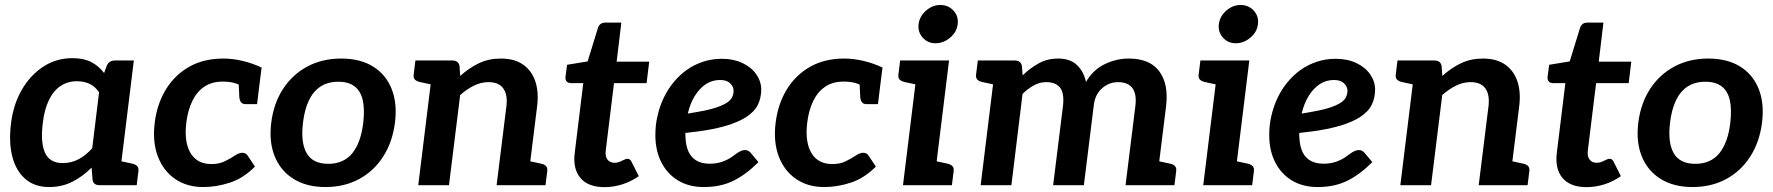

<svg xmlns="http://www.w3.org/2000/svg" viewBox="-20 -763 7305 791"><path d="M182.6 7.6Q122.9 7.6 84.5 -25.6Q46 -58.7 30.7 -118.1Q15.5 -177.4 25.5 -255.4Q34.5 -330.6 68.8 -391.2Q103.2 -451.8 157 -487.6Q210.7 -523.4 278.7 -523.4Q324.9 -523.4 356 -507.3Q387 -491.3 408.9 -462.1L419.3 -490.8Q428.3 -513.8 453.4 -513.8H531.4L468.2 0H390.3Q364.2 0 361.3 -23L357.3 -72.5Q321.1 -35.9 278 -14.2Q234.9 7.6 182.6 7.6ZM238.3 -91.2Q274.4 -91.2 304.2 -107.2Q334 -123.2 359.9 -152.3L388.2 -383Q370.5 -408 347.8 -418.2Q325 -428.3 297 -428.3Q258.1 -428.3 228.9 -408.4Q199.6 -388.5 181.1 -349.8Q162.6 -311.2 156.2 -255.4Q146.3 -175.2 165.6 -133.2Q184.9 -91.2 238.3 -91.2ZM443.9 0 469 -100.8 525 -88.8Q538.5 -85.6 545.2 -78.6Q551.9 -71.6 550.3 -58.1L543.1 0Z M816.9 7.6Q750.3 7.6 701.8 -25.5Q653.3 -58.6 630.4 -118.4Q607.5 -178.3 617.5 -258Q627 -334.6 663.2 -394.1Q699.4 -453.7 759.3 -487.8Q819.1 -521.8 900.4 -521.8Q938.3 -521.8 979.1 -512.2Q1020 -502.5 1057.8 -484.7L1048.5 -411.9L983.4 -403.5Q965 -415.6 945.3 -421.2Q925.6 -426.8 896.8 -426.8Q852.7 -426.8 821.7 -405.8Q790.6 -384.9 772.3 -347Q754 -309.2 747.6 -258Q737.8 -177.8 765 -132.4Q792.2 -87.1 851.3 -87.1Q882.8 -87.1 906.4 -98.7Q930 -110.3 947.3 -122Q964.6 -133.6 978 -133.6Q992.4 -133.6 999.7 -122.8L1030.4 -76.7Q982.7 -28.7 927.5 -10.6Q872.3 7.6 816.9 7.6ZM962.6 -434 1048.5 -411.9 1039.1 -333.9H993Q979 -333.9 973 -341.8Q967 -349.7 966 -363Z M1385.7 -521.8Q1463.4 -521.8 1516.3 -489.3Q1569.2 -456.8 1593.2 -397.3Q1617.2 -337.7 1607.2 -258Q1597.2 -178.3 1558.9 -118.4Q1520.7 -58.6 1459.8 -25.5Q1398.8 7.6 1320.6 7.6Q1243.7 7.6 1190.1 -25.5Q1136.4 -58.6 1112 -118.4Q1087.5 -178.3 1097.5 -258Q1107.5 -337.7 1146.5 -397.3Q1185.6 -456.8 1246.9 -489.3Q1308.3 -521.8 1385.7 -521.8ZM1332.4 -88.1Q1395.4 -88.1 1431 -131.2Q1466.6 -174.4 1476.5 -257Q1482.9 -312.9 1474.5 -350.2Q1466.1 -387.6 1441.2 -406.9Q1416.3 -426.2 1374.3 -426.2Q1330.8 -426.2 1300.8 -406.7Q1270.8 -387.2 1252.7 -349.6Q1234.6 -312 1228.2 -257Q1218.3 -175.7 1243.4 -131.9Q1268.5 -88.1 1332.4 -88.1Z M1703.1 0 1766.3 -513.8H1843.8Q1869 -513.8 1873.2 -490.8L1876 -450.1Q1911.7 -482.5 1952.4 -502.2Q1993 -521.8 2043.2 -521.8Q2099.2 -521.8 2134.8 -497Q2170.5 -472.1 2185.3 -428.1Q2200 -384 2193 -327L2152.5 0H2025.9L2066.5 -327Q2071.7 -373.2 2053.3 -398.9Q2034.9 -424.6 1992.3 -424.6Q1961.8 -424.6 1932.4 -410.2Q1903 -395.7 1875.7 -371.3L1829.7 0ZM2128.2 0 2153.3 -100.8 2209.2 -88.8Q2222.8 -86.1 2229.5 -78.8Q2236.2 -71.6 2234.6 -58.1L2227.3 0ZM1790.6 -513.8 1765.5 -413.1 1709.5 -425.1Q1696 -428.2 1689.3 -435.2Q1682.6 -442.2 1684.2 -455.7L1691.4 -513.8Z M2470.5 8Q2403.1 8 2371.2 -29.8Q2339.3 -67.5 2347.9 -134.5L2383 -420.6H2331.7Q2321.4 -420.6 2315 -427Q2308.6 -433.5 2309.6 -446.3L2316.3 -496.1L2400.9 -510L2443.7 -648.9Q2451 -669.9 2474.3 -669.9H2539.8L2520.5 -509H2654.6L2643.8 -420.6H2509.6L2475.5 -142.8Q2472.6 -118.8 2482.7 -105.6Q2492.8 -92.3 2512.6 -92.3Q2523.6 -92.3 2533.4 -96.6Q2543.2 -100.9 2551.3 -104.9Q2559.3 -108.9 2565.4 -108.9Q2575.3 -108.9 2581 -98.1L2611.6 -37.4Q2581.7 -15.9 2544.8 -3.9Q2508 8 2470.5 8Z M2879.6 7.6Q2818.3 7.6 2773.6 -19.4Q2729 -46.3 2704.5 -94.5Q2680 -142.7 2680 -206.4Q2680 -226.4 2682 -246.5Q2684 -266.5 2689 -286.1Q2697.6 -324.7 2714.2 -359.7Q2730.9 -394.7 2755 -424.1Q2767.2 -438.5 2780.7 -451.5Q2794.2 -464.5 2809.3 -475Q2839.4 -496.4 2876.1 -508.6Q2912.7 -520.8 2953.8 -520.8Q3002.1 -520.8 3039 -503.2Q3076 -485.6 3096 -456.5Q3116.1 -427.4 3116.1 -394Q3116.1 -359.9 3102.3 -331.5Q3088.5 -303 3053.1 -280Q3029.1 -265 2994.5 -252.5Q2959.9 -240 2912.7 -230.8Q2865.5 -221.6 2803.5 -215.2Q2803.5 -209 2803.8 -201.4Q2804 -193.7 2804.6 -190.7Q2808 -139.7 2832.8 -114.2Q2857.5 -88.6 2904.5 -88.6Q2933.1 -88.6 2956.5 -97.1Q2979.8 -105.6 2995.6 -116.9Q3004.1 -123.4 3013.1 -129.7Q3022 -136.1 3031 -140.4Q3040 -144.8 3049.7 -144.8Q3063.1 -144.8 3072.4 -133.5L3104.7 -95.1Q3053.1 -43.4 3000.7 -17.9Q2948.4 7.6 2879.6 7.6ZM2813.6 -295.2Q2851.5 -301.1 2881.3 -307.2Q2911 -313.3 2931.9 -320.3Q2952.9 -327.4 2967.6 -335.7Q2986.9 -346.3 2994.6 -359.9Q3002.3 -373.6 3002.3 -389.3Q3002.3 -405.7 2988.3 -419.6Q2974.2 -433.5 2946.6 -433.5Q2913.7 -433.5 2887.4 -415.9Q2861.2 -398.3 2842.1 -367.1Q2823 -336 2813.6 -295.2Z M3374.9 7.6Q3308.3 7.6 3259.8 -25.5Q3211.3 -58.6 3188.4 -118.4Q3165.5 -178.3 3175.5 -258Q3185 -334.6 3221.2 -394.1Q3257.4 -453.7 3317.3 -487.8Q3377.1 -521.8 3458.4 -521.8Q3496.3 -521.8 3537.1 -512.2Q3578 -502.5 3615.8 -484.7L3606.5 -411.9L3541.4 -403.5Q3523 -415.6 3503.3 -421.2Q3483.6 -426.8 3454.8 -426.8Q3410.7 -426.8 3379.7 -405.8Q3348.6 -384.9 3330.3 -347Q3312 -309.2 3305.6 -258Q3295.8 -177.8 3323 -132.4Q3350.2 -87.1 3409.3 -87.1Q3440.8 -87.1 3464.4 -98.7Q3488 -110.3 3505.3 -122Q3522.6 -133.6 3536 -133.6Q3550.4 -133.6 3557.7 -122.8L3588.4 -76.7Q3540.7 -28.7 3485.5 -10.6Q3430.3 7.6 3374.9 7.6ZM3520.6 -434 3606.5 -411.9 3597.1 -333.9H3551Q3537 -333.9 3531 -341.8Q3525 -349.7 3524 -363Z M3700.1 0 3763.3 -513.8H3889.9L3826.7 0ZM3802.4 0 3827.5 -100.8 3883.5 -88.8Q3897 -85.6 3903.7 -78.6Q3910.4 -71.6 3908.9 -58.1L3901.6 0ZM3787.6 -513.8 3762.5 -413.1 3706.5 -425.1Q3693 -428.2 3686.3 -435.2Q3679.6 -442.2 3681.2 -455.7L3688.4 -513.8ZM3834.1 -584.8Q3801.8 -584.8 3781.3 -608Q3760.7 -631.3 3764.3 -663.2Q3768.4 -696 3795.1 -719.3Q3821.8 -742.5 3853.5 -742.5Q3886.9 -742.5 3908.2 -719.3Q3929.6 -696 3925.4 -663.2Q3921.9 -631.3 3894.4 -608Q3866.9 -584.8 3834.1 -584.8Z M4020.1 0 4083.3 -513.8H4160.8Q4185.9 -513.8 4190.2 -490.8L4193 -452.5Q4223.9 -482.4 4259.4 -502.1Q4294.9 -521.8 4339.2 -521.8Q4388.3 -521.8 4416.3 -495.6Q4444.3 -469.4 4454 -425.5Q4483.2 -475.5 4531.3 -498.7Q4579.3 -521.8 4630.2 -521.8Q4716.3 -521.8 4755.5 -469.8Q4794.7 -417.7 4784.2 -327L4743.6 0H4617L4657.6 -327Q4663.4 -375.2 4645.4 -399.9Q4627.4 -424.6 4585.5 -424.6Q4549.1 -424.6 4519.9 -399Q4490.7 -373.3 4485.9 -327L4445.3 0H4318.7L4359.3 -327Q4365.1 -378.3 4347.5 -401.5Q4329.8 -424.6 4289.8 -424.6Q4263.6 -424.6 4239.6 -411.5Q4215.6 -398.3 4192.7 -376.3L4146.7 0ZM4107.6 -513.8 4082.5 -413.1 4026.5 -425.1Q4013 -428.2 4006.3 -435.2Q3999.6 -442.2 4001.2 -455.7L4008.4 -513.8ZM4719.3 0 4744.4 -100.8 4800.3 -88.8Q4813.9 -86.1 4820.6 -78.8Q4827.3 -71.6 4825.7 -58.1L4818.4 0Z M4937.1 0 5000.3 -513.8H5126.9L5063.7 0ZM5039.4 0 5064.5 -100.8 5120.5 -88.8Q5134 -85.6 5140.7 -78.6Q5147.4 -71.6 5145.9 -58.1L5138.6 0ZM5024.6 -513.8 4999.5 -413.1 4943.5 -425.1Q4930 -428.2 4923.3 -435.2Q4916.6 -442.2 4918.2 -455.7L4925.4 -513.8ZM5071.1 -584.8Q5038.8 -584.8 5018.3 -608Q4997.7 -631.3 5001.3 -663.2Q5005.4 -696 5032.1 -719.3Q5058.8 -742.5 5090.5 -742.5Q5123.9 -742.5 5145.2 -719.3Q5166.6 -696 5162.4 -663.2Q5158.9 -631.3 5131.4 -608Q5103.9 -584.8 5071.1 -584.8Z M5408.6 7.6Q5347.3 7.6 5302.6 -19.4Q5258 -46.3 5233.5 -94.5Q5209 -142.7 5209 -206.4Q5209 -226.4 5211 -246.5Q5213 -266.5 5218 -286.1Q5226.6 -324.7 5243.2 -359.7Q5259.9 -394.7 5284 -424.1Q5296.2 -438.5 5309.7 -451.5Q5323.2 -464.5 5338.3 -475Q5368.4 -496.4 5405.1 -508.6Q5441.7 -520.8 5482.8 -520.8Q5531.1 -520.8 5568 -503.2Q5605 -485.6 5625 -456.5Q5645.1 -427.4 5645.1 -394Q5645.1 -359.9 5631.3 -331.5Q5617.5 -303 5582.1 -280Q5558.1 -265 5523.5 -252.5Q5488.9 -240 5441.7 -230.8Q5394.5 -221.6 5332.5 -215.2Q5332.5 -209 5332.8 -201.4Q5333 -193.7 5333.6 -190.7Q5337 -139.7 5361.8 -114.2Q5386.5 -88.6 5433.5 -88.6Q5462.1 -88.6 5485.5 -97.1Q5508.8 -105.6 5524.6 -116.9Q5533.1 -123.4 5542.1 -129.7Q5551 -136.1 5560 -140.4Q5569 -144.8 5578.7 -144.8Q5592.1 -144.8 5601.4 -133.5L5633.7 -95.1Q5582.1 -43.4 5529.7 -17.9Q5477.4 7.6 5408.6 7.6ZM5342.6 -295.2Q5380.5 -301.1 5410.3 -307.2Q5440 -313.3 5460.9 -320.3Q5481.9 -327.4 5496.6 -335.7Q5515.9 -346.3 5523.6 -359.9Q5531.3 -373.6 5531.3 -389.3Q5531.3 -405.7 5517.3 -419.6Q5503.2 -433.5 5475.6 -433.5Q5442.7 -433.5 5416.4 -415.9Q5390.2 -398.3 5371.1 -367.1Q5352 -336 5342.6 -295.2Z M5749.1 0 5812.3 -513.8H5889.8Q5915 -513.8 5919.2 -490.8L5922 -450.1Q5957.7 -482.5 5998.4 -502.2Q6039 -521.8 6089.2 -521.8Q6145.2 -521.8 6180.8 -497Q6216.5 -472.1 6231.3 -428.1Q6246 -384 6239 -327L6198.5 0H6071.9L6112.5 -327Q6117.7 -373.2 6099.3 -398.9Q6080.9 -424.6 6038.3 -424.6Q6007.8 -424.6 5978.4 -410.2Q5949 -395.7 5921.7 -371.3L5875.7 0ZM6174.2 0 6199.3 -100.8 6255.2 -88.8Q6268.8 -86.1 6275.5 -78.8Q6282.2 -71.6 6280.6 -58.1L6273.3 0ZM5836.6 -513.8 5811.5 -413.1 5755.5 -425.1Q5742 -428.2 5735.3 -435.2Q5728.6 -442.2 5730.2 -455.7L5737.4 -513.8Z M6516.5 8Q6449.1 8 6417.2 -29.8Q6385.3 -67.5 6393.9 -134.5L6429 -420.6H6377.7Q6367.4 -420.6 6361 -427Q6354.6 -433.5 6355.6 -446.3L6362.3 -496.1L6446.9 -510L6489.7 -648.9Q6497 -669.9 6520.3 -669.9H6585.8L6566.5 -509H6700.6L6689.8 -420.6H6555.6L6521.5 -142.8Q6518.6 -118.8 6528.7 -105.6Q6538.8 -92.3 6558.6 -92.3Q6569.6 -92.3 6579.4 -96.6Q6589.2 -100.9 6597.3 -104.9Q6605.3 -108.9 6611.4 -108.9Q6621.3 -108.9 6627 -98.1L6657.6 -37.4Q6627.7 -15.9 6590.8 -3.9Q6554 8 6516.5 8Z M7017.7 -521.8Q7095.4 -521.8 7148.3 -489.3Q7201.2 -456.8 7225.2 -397.3Q7249.2 -337.7 7239.2 -258Q7229.2 -178.3 7190.9 -118.4Q7152.7 -58.6 7091.8 -25.5Q7030.8 7.6 6952.6 7.6Q6875.7 7.6 6822.1 -25.5Q6768.4 -58.6 6744 -118.4Q6719.5 -178.3 6729.5 -258Q6739.5 -337.7 6778.5 -397.3Q6817.6 -456.8 6878.9 -489.3Q6940.3 -521.8 7017.7 -521.8ZM6964.4 -88.1Q7027.4 -88.1 7063 -131.2Q7098.6 -174.4 7108.5 -257Q7114.9 -312.9 7106.5 -350.2Q7098.1 -387.6 7073.2 -406.9Q7048.3 -426.2 7006.3 -426.2Q6962.8 -426.2 6932.8 -406.7Q6902.8 -387.2 6884.7 -349.6Q6866.6 -312 6860.2 -257Q6850.3 -175.7 6875.4 -131.9Q6900.5 -88.1 6964.4 -88.1Z"/></svg>

Font: Aleo
Style: Italic
Weight: 400
Italic angle: -7°
Designer: Alessio Laiso
Foundry: Alessio Laiso
Version: Version 2.001;gftools[0.9.29]